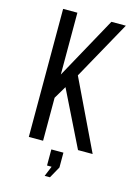

<svg xmlns="http://www.w3.org/2000/svg" viewBox="-130 -769 716 1014"><g transform="rotate(15 228.0 -261.5)"><path d="M204 -304 163 -235V0H85V-700H163V-362L349 -700H428L251 -381L434 0H354ZM242 121H217V33H283V114L248 177H219Z"/></g></svg>

Font: Bebas Neue Regular
Style: Regular
Weight: 400
Designer: Ryoichi Tsunekawa & LGV (GE)
Foundry: Free Software Foundation, Inc.
Version: Version 1.003 August 13, 2016